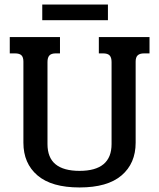

<svg xmlns="http://www.w3.org/2000/svg" viewBox="-20 -810 701 845"><path d="M166 -790H455V-721H166ZM83 -182V-539Q83 -558 74.5 -566.5Q66 -575 46 -575H23V-647H244V-575H225Q206 -575 197.5 -566Q189 -557 189 -537V-176Q189 -116 224.5 -87Q260 -58 330 -58Q471 -58 471 -176V-537Q471 -557 462.5 -566Q454 -575 434 -575H415V-647H638V-575H614Q595 -575 586 -566.5Q577 -558 577 -539V-182Q577 -91 515 -38Q453 15 330 15Q207 15 145 -38Q83 -91 83 -182Z"/></svg>

Font: Pridi
Style: Regular
Weight: 400
Designer: Katatrad Team
Foundry: CadsonDemak
Version: Version 1.001